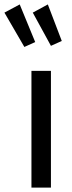

<svg xmlns="http://www.w3.org/2000/svg" viewBox="-69 -847 323 867"><path d="M161 0H73V-527H161ZM90 -657 41 -635 -49 -790 20 -827ZM210 -662 161 -640 79 -790 147 -827Z"/></svg>

Font: Fira Sans Compressed
Style: Regular
Weight: 400
Width: 1
Designer: bBox Type GmbH & Carrois Corporate GbR & Edenspiekermann AG
Foundry: bBox Type GmbH & Carrois Corporate GbR & Edenspiekermann AG
Version: Version 4.301